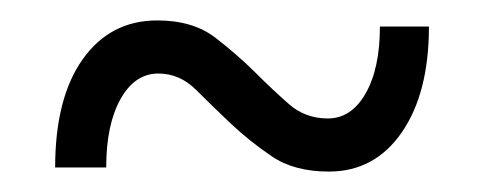

<svg xmlns="http://www.w3.org/2000/svg" viewBox="-20 -520 474 188"><path d="M134 -500Q169 -500 191 -483Q213 -466 231 -448Q247 -432 263 -418Q279 -404 301 -404Q324 -404 338 -428.5Q352 -453 352 -494H400Q400 -429 373.5 -390.5Q347 -352 302 -352Q268 -352 246 -367Q224 -382 206 -399Q188 -416 172 -432Q156 -448 135 -448Q112 -448 98 -423Q84 -398 84 -356H34Q34 -424 61 -462Q88 -500 134 -500Z"/></svg>

Font: Overused Grotesk Book
Style: Regular
Weight: 350
Version: Version 0.003